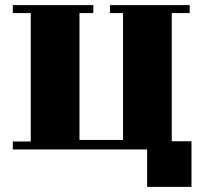

<svg xmlns="http://www.w3.org/2000/svg" viewBox="-20 -522 799 749"><path d="M650 -471V29H727V207H554V61H30V30H100V-471H30V-502H344V-471H290V24H460V-471H409V-502H720V-471Z"/></svg>

Font: Cafe24 ClassicType
Style: Regular
Weight: 400
Designer: Cafe24 thkim, hmlim, mnelim & 4IR
Foundry: Cafe24
Version: Version 1.000